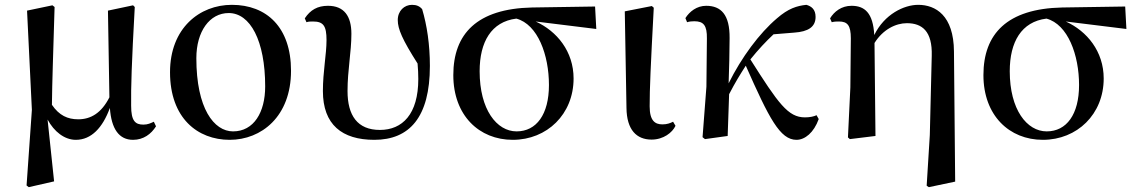

<svg xmlns="http://www.w3.org/2000/svg" viewBox="-20 -563 4706 795"><path d="M294 16C358 16 405 -34 435 -116C441 -29 473 16 531 16C574 16 606 -8 626 -40L617 -59C604 -53 592 -47 574 -47C540 -47 523 -62 523 -125C522 -201 525 -299 538 -534L531 -541L427 -519L433 -160C400 -95 356 -69 304 -69C260 -69 225 -85 195 -129C196 -227 200 -328 206 -534L197 -541L92 -519L112 -108L90 205L99 212L204 188L177 -68C204 -18 247 16 294 16Z M931 16C1062 16 1185 -80 1185 -270C1185 -450 1084 -543 940 -543C807 -543 684 -447 684 -264C684 -74 798 16 931 16ZM945 -19C866 -19 793 -114 793 -322C793 -433 848 -509 927 -509C1016 -509 1078 -395 1078 -205C1078 -98 1031 -19 945 -19Z M1530 16C1675 16 1760 -77 1760 -290C1760 -378 1748 -458 1728 -525C1718 -537 1705 -543 1686 -543C1654 -543 1627 -518 1627 -480C1627 -443 1646 -399 1709 -300C1711 -278 1712 -256 1712 -236C1712 -90 1646 -25 1553 -25C1460 -25 1419 -85 1419 -186C1419 -273 1435 -347 1435 -423C1435 -496 1405 -539 1338 -539C1295 -539 1265 -522 1242 -487L1249 -471C1257 -474 1266 -474 1276 -474C1319 -474 1332 -456 1332 -397C1332 -338 1317 -267 1317 -186C1317 -47 1396 16 1530 16Z M2103 16C2245 16 2355 -90 2355 -238C2355 -350 2286 -434 2198 -474L2449 -443L2444 -536L2183 -532C1955 -527 1857 -423 1857 -252C1857 -85 1964 16 2103 16ZM2118 -486C2207 -462 2253 -335 2253 -211C2253 -89 2201 -19 2119 -19C2037 -19 1966 -109 1966 -268C1966 -389 2014 -473 2118 -486Z M2678 15C2727 15 2764 -14 2777 -42L2767 -59C2755 -53 2742 -48 2723 -48C2692 -48 2670 -63 2670 -123C2670 -197 2674 -286 2687 -531L2679 -538L2567 -516L2574 -116C2575 -25 2616 15 2678 15Z M3278 16C3313 16 3350 -14 3370 -70L3361 -86C3351 -81 3334 -77 3313 -77C3243 -77 3203 -134 3087 -317C3120 -358 3152 -392 3183 -421L3269 -428C3326 -432 3357 -451 3357 -493C3357 -524 3340 -537 3319 -543C3280 -539 3244 -528 3197 -487C3124 -425 3050 -325 2997 -218C2999 -282 3001 -345 3001 -405C3002 -503 2965 -539 2904 -539C2865 -539 2835 -515 2818 -488L2825 -471C2834 -474 2844 -475 2855 -475C2893 -475 2908 -458 2907 -403L2905 -204L2889 5L2899 13L2993 0L2999 -173C3025 -223 3043 -252 3068 -291C3165 -72 3210 16 3278 16Z M3817 206 3826 212 3935 189 3930 -350C3929 -499 3854 -543 3782 -543C3723 -543 3642 -504 3600 -418C3595 -510 3560 -539 3506 -539C3464 -539 3434 -515 3417 -487L3424 -471C3435 -474 3444 -474 3454 -474C3489 -474 3503 -458 3503 -404L3501 -201L3491 6L3499 13L3605 0L3601 -385C3636 -441 3689 -467 3735 -467C3798 -467 3841 -434 3838 -332L3830 -4Z M4298 16C4440 16 4550 -90 4550 -238C4550 -350 4481 -434 4393 -474L4644 -443L4639 -536L4378 -532C4150 -527 4052 -423 4052 -252C4052 -85 4159 16 4298 16ZM4313 -486C4402 -462 4448 -335 4448 -211C4448 -89 4396 -19 4314 -19C4232 -19 4161 -109 4161 -268C4161 -389 4209 -473 4313 -486Z"/></svg>

Font: Noto Serif HK SemiBold
Style: Regular
Weight: 600
Designer: Ryoko NISHIZUKA 西塚涼子 (kana & ideographs); Frank Grießhammer (Latin, Greek & Cyrillic); Wenlong ZHANG 张文龙 (bopomofo); San
Foundry: Adobe
Version: Version 2.001;hotconv 1.1.0;makeotfexe 2.6.0